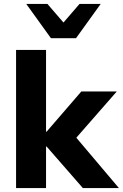

<svg xmlns="http://www.w3.org/2000/svg" viewBox="-20 -960 627 980"><path d="M62 0V-705H215V-288H218L395 -493H576L345 -229L346 -285L587 0H403L218 -212H215V0ZM240 -765 114 -940H222L304 -845L386 -940H494L368 -765Z"/></svg>

Font: Nunito Sans 11pt ExtraBold
Style: Regular
Weight: 800
Version: Version 3.101;gftools[0.9.27]